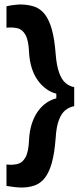

<svg xmlns="http://www.w3.org/2000/svg" viewBox="-20 -713 376 859"><path d="M312 -238Q290 -234 272.5 -220Q255 -206 243.5 -176Q232 -146 229 -95Q224 -28 212 15Q200 58 181 82.5Q162 107 135.5 116.5Q109 126 76 126Q64 126 45.5 124Q27 122 9 119V23Q37 26 59 20.5Q81 15 94.5 -10Q108 -35 110 -88Q112 -128 122.5 -160Q133 -192 150 -215.5Q167 -239 188.5 -253.5Q210 -268 232 -273V-294Q210 -299 188.5 -314Q167 -329 149.5 -353Q132 -377 122 -409Q112 -441 110 -478Q108 -531 94.5 -556Q81 -581 58.5 -586.5Q36 -592 9 -589V-685Q27 -689 44.5 -691Q62 -693 75 -693Q110 -692 136 -682.5Q162 -673 181 -648.5Q200 -624 212 -581Q224 -538 229 -472Q233 -420 244.5 -388Q256 -356 273.5 -341.5Q291 -327 312 -323Z"/></svg>

Font: Bricolage Grotesque 18pt SemiBold
Style: Regular
Weight: 600
Version: Version 1.001;gftools[0.9.33.dev8+g029e19f]